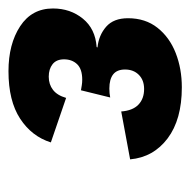

<svg xmlns="http://www.w3.org/2000/svg" viewBox="-18 -758 449 453"><g transform="rotate(-90 206.5 -531.5)"><path d="M227 -327Q151 -327 106.5 -360.5Q62 -394 57 -449L170 -470Q172 -443 186 -429.5Q200 -416 223 -416Q244 -416 256.5 -428.5Q269 -441 269 -461Q269 -480 257.5 -489Q246 -498 224 -498Q218 -498 213 -497.5Q208 -497 203 -496L220 -565Q226 -564 232 -563Q238 -562 245 -562Q270 -562 281.5 -574Q293 -586 293 -605Q293 -623 281.5 -632Q270 -641 252 -641Q234 -641 221 -631Q208 -621 202 -600L97 -636Q111 -681 153 -708.5Q195 -736 265 -736Q329 -736 371 -708.5Q413 -681 413 -631Q413 -590 389 -560.5Q365 -531 322 -528L321 -526Q350 -523 370 -505.5Q390 -488 390 -454Q390 -413 367.5 -384.5Q345 -356 308 -341.5Q271 -327 227 -327Z"/></g></svg>

Font: Kantumruy Pro
Style: Italic
Weight: 400
Italic angle: -13°
Designer: Sovichet Tep
Foundry: Sovichet Tep
Version: Version 1.002